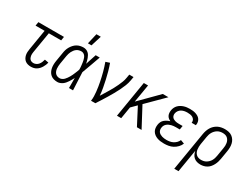

<svg xmlns="http://www.w3.org/2000/svg" viewBox="-68 -1464 3136 2391"><g transform="rotate(30 1500.0 -268.0)"><path d="M291 8Q269 8 247.5 2.5Q226 -3 209.5 -15.5Q193 -28 182.5 -46.5Q172 -65 167.5 -86Q163 -107 164 -129.5Q165 -152 169 -174L217 -465H87L96 -520H464L455 -465H278L228 -165Q226 -151 225 -137Q224 -123 226.5 -110Q229 -97 234 -85Q239 -73 248.5 -64Q258 -55 270.5 -51Q283 -47 297 -47Q316 -47 335 -56.5Q354 -66 367 -82.5Q380 -99 387.5 -118Q395 -137 400 -156L455 -146Q451 -126 443.5 -107.5Q436 -89 425 -71Q414 -53 400 -38Q386 -23 368 -12Q350 -1 330 3.5Q310 8 291 8Z M672 8Q645 8 619.5 1Q594 -6 574.5 -22.5Q555 -39 543.5 -62Q532 -85 527.5 -110.5Q523 -136 524 -163Q525 -190 530 -218L550 -338Q553 -361 560 -384.5Q567 -408 579.5 -430Q592 -452 609.5 -471.5Q627 -491 648.5 -504Q670 -517 694.5 -522.5Q719 -528 742 -528Q762 -528 780 -521.5Q798 -515 812 -502.5Q826 -490 835 -474Q844 -458 850.5 -440.5Q857 -423 861.5 -405Q866 -387 870 -368Q882 -406 895 -444Q908 -482 920 -520H978Q954 -453 930.5 -386.5Q907 -320 882 -254Q886 -191 888 -127Q890 -63 894 0H836Q836 -36 836 -72Q836 -108 836 -144Q827 -127 817.5 -110Q808 -93 797 -76.5Q786 -60 773 -44.5Q760 -29 744 -17.5Q728 -6 709 1Q690 8 672 8ZM672 -47Q689 -47 705.5 -55Q722 -63 735 -76Q748 -89 758 -104Q768 -119 777.5 -134.5Q787 -150 794 -166Q801 -182 808 -198Q815 -214 821.5 -230.5Q828 -247 833 -263Q833 -279 832 -295Q831 -311 829 -327Q827 -343 825 -358.5Q823 -374 819.5 -389Q816 -404 810.5 -419Q805 -434 796 -446Q787 -458 773 -465.5Q759 -473 742 -473Q725 -473 707.5 -468Q690 -463 675.5 -452.5Q661 -442 649.5 -427Q638 -412 630 -396Q622 -380 617 -363Q612 -346 609 -329L589 -209Q586 -190 585 -172Q584 -154 585.5 -136Q587 -118 593 -101.5Q599 -85 610 -72.5Q621 -60 637 -53.5Q653 -47 672 -47ZM762 -600 797 -751H860L813 -600Z M1153 0Q1158 -34 1157 -67Q1156 -100 1152.5 -132.5Q1149 -165 1144 -197.5Q1139 -230 1132.5 -261.5Q1126 -293 1119 -324.5Q1112 -356 1103.5 -387Q1095 -418 1085.5 -448.5Q1076 -479 1065 -509L1122 -528Q1140 -478 1154.5 -426.5Q1169 -375 1180.5 -322.5Q1192 -270 1202 -216.5Q1212 -163 1216 -108Q1234 -137 1252 -166Q1270 -195 1287.5 -224.5Q1305 -254 1321 -283.5Q1337 -313 1351 -343.5Q1365 -374 1377 -405Q1389 -436 1394 -468L1403 -520H1464L1455 -468Q1448 -426 1432 -385.5Q1416 -345 1396.5 -305.5Q1377 -266 1355 -227.5Q1333 -189 1310 -150.5Q1287 -112 1263 -74.5Q1239 -37 1215 0Z M1880 0H1813L1687 -242L1615 -170L1587 0H1526L1612 -520H1673L1630 -263L1885 -520H1966L1729 -284Z M2206 8Q2180 8 2155.5 5Q2131 2 2108 -6Q2085 -14 2066 -28Q2047 -42 2034.5 -62Q2022 -82 2019 -107Q2016 -132 2020 -157Q2023 -178 2032.5 -198Q2042 -218 2059 -232.5Q2076 -247 2095.5 -257Q2115 -267 2136 -273Q2119 -281 2105 -292.5Q2091 -304 2083 -320.5Q2075 -337 2073.5 -356Q2072 -375 2075 -395Q2078 -415 2087.5 -435.5Q2097 -456 2112.5 -472Q2128 -488 2147.5 -499Q2167 -510 2187.5 -516.5Q2208 -523 2229 -525.5Q2250 -528 2271 -528Q2292 -528 2313 -526Q2334 -524 2354 -517.5Q2374 -511 2391.5 -500.5Q2409 -490 2420.5 -474Q2432 -458 2436.5 -437.5Q2441 -417 2437 -396L2436 -389H2375L2376 -393Q2379 -414 2369.5 -431Q2360 -448 2343.5 -457.5Q2327 -467 2307 -470Q2287 -473 2267 -473Q2246 -473 2225 -469Q2204 -465 2184.5 -454.5Q2165 -444 2151.5 -425Q2138 -406 2135 -386Q2132 -372 2134.5 -358Q2137 -344 2144.5 -333.5Q2152 -323 2163.5 -316Q2175 -309 2188 -305Q2201 -301 2215 -299.5Q2229 -298 2243 -298H2298L2289 -243H2234Q2218 -243 2202 -241.5Q2186 -240 2170.5 -236Q2155 -232 2139.5 -225Q2124 -218 2111 -207Q2098 -196 2090 -181Q2082 -166 2080 -150Q2077 -133 2080 -117Q2083 -101 2092.5 -88.5Q2102 -76 2116 -68Q2130 -60 2145 -55.5Q2160 -51 2176.5 -49Q2193 -47 2210 -47Q2233 -47 2256.5 -51Q2280 -55 2301.5 -66Q2323 -77 2341 -95Q2359 -113 2368 -136L2422 -116Q2410 -85 2385.5 -59.5Q2361 -34 2331.5 -18.5Q2302 -3 2269.5 2.5Q2237 8 2206 8Z M2474 215 2566 -338Q2570 -362 2578 -386.5Q2586 -411 2599.5 -434Q2613 -457 2632.5 -475.5Q2652 -494 2675.5 -506Q2699 -518 2725 -523Q2751 -528 2775 -528Q2804 -528 2831 -522Q2858 -516 2879.5 -500.5Q2901 -485 2915.5 -462.5Q2930 -440 2936 -413.5Q2942 -387 2941.5 -359Q2941 -331 2936 -302L2916 -182Q2912 -159 2905 -136Q2898 -113 2886.5 -91Q2875 -69 2859 -49.5Q2843 -30 2821.5 -17Q2800 -4 2776 2Q2752 8 2729 8Q2702 8 2677.5 1Q2653 -6 2634 -22.5Q2615 -39 2604.5 -61.5Q2594 -84 2589 -109L2535 215ZM2706 -47Q2724 -47 2743 -51Q2762 -55 2778.5 -65Q2795 -75 2809 -89Q2823 -103 2832.5 -120Q2842 -137 2847.5 -155Q2853 -173 2856 -191L2876 -311Q2880 -331 2880.5 -350Q2881 -369 2878 -387.5Q2875 -406 2866.5 -422.5Q2858 -439 2844.5 -451Q2831 -463 2813 -468Q2795 -473 2775 -473Q2757 -473 2738.5 -469Q2720 -465 2703 -455Q2686 -445 2672.5 -431Q2659 -417 2649 -400Q2639 -383 2633.5 -365Q2628 -347 2625 -329L2606 -215Q2603 -195 2602.5 -175.5Q2602 -156 2604.5 -137Q2607 -118 2615 -101Q2623 -84 2636 -71.5Q2649 -59 2667.5 -53Q2686 -47 2706 -47Z"/></g></svg>

Font: Iosevka Term Curly Light
Style: Italic
Weight: 300
Italic angle: -9°
Designer: Belleve Invis
Foundry: Belleve Invis
Version: Version 32.3.0